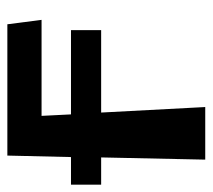

<svg xmlns="http://www.w3.org/2000/svg" viewBox="-80 -511 578 522"><g transform="rotate(-90 209.0 -250.0)"><path d="M155 -426 159 -346H388V-264H164L179 19H36L42 -264H-32V-346H43L47 -519H404L416 -426Z"/></g></svg>

Font: OpenDyslexic
Style: Bold
Weight: 800
Designer: Abbie Gonzalez
Version: Version 0.920;hotconv 1.0.109;makeotfexe 2.5.65596